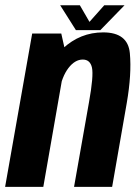

<svg xmlns="http://www.w3.org/2000/svg" viewBox="-46 -727 542 747"><path d="M-26.1 0H122.5L211.7 -510.7L192.4 -596.5H79.2ZM242.1 0H390.3L447.2 -326.3Q466.7 -438.9 459.2 -520Q451.6 -601 355.5 -601Q266 -601 198.4 -538.1Q130.7 -475.2 116.1 -394L184.6 -371.5Q194.8 -428.9 220.1 -462.1Q245.5 -495.3 276 -495.3Q304.9 -495.3 311.8 -463.8Q318.7 -432.3 300.4 -330.2ZM249.3 -609.8H344.4L438.6 -706.6H359.7L302.1 -641.9L264.7 -706.6H188.1Z"/></svg>

Font: Anybody Thin Condensed
Style: Italic
Weight: 100
Width: 3
Italic angle: -10°
Version: Version 1.113;gftools[0.9.25]